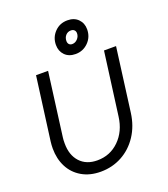

<svg xmlns="http://www.w3.org/2000/svg" viewBox="-166 -1056 1039 1184"><g transform="rotate(-20 353.0 -464.0)"><path d="M60 -226Q60 -248 63 -272L118 -686H197L142 -268Q140 -255 140 -230Q140 -153 181.5 -108Q223 -63 295 -63Q379 -63 438 -121Q497 -179 509 -272L564 -686H643L588 -268Q577 -185 535.5 -122Q494 -59 430.5 -24.5Q367 10 291 10Q220 10 167.5 -20.5Q115 -51 87.5 -104.5Q60 -158 60 -226ZM297 -819Q297 -868 330.5 -903Q364 -938 415 -938Q459 -938 485 -911.5Q511 -885 511 -845Q511 -794 476.5 -759.5Q442 -725 393 -725Q349 -725 323 -751.5Q297 -778 297 -819ZM444 -843Q444 -856 436 -864Q428 -872 414 -872Q393 -872 379.5 -857Q366 -842 366 -820Q366 -806 373.5 -798Q381 -790 394 -790Q414 -790 429 -806Q444 -822 444 -843Z"/></g></svg>

Font: Bellota Text
Style: Bold Italic
Weight: 700
Italic angle: -7.5°
Designer: Kemie Guaida
Foundry: Kemie Guaida
Version: Version 4.001